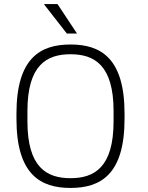

<svg xmlns="http://www.w3.org/2000/svg" viewBox="-20 -915 730 945"><path d="M309 -750H359L263 -895H198V-892ZM327 10C474 10 593 -55 593 -330V-356C593 -631 474 -696 327 -696C180 -696 61 -631 61 -356V-330C61 -55 180 10 327 10ZM327 -38C210 -38 115 -91 115 -318V-368C115 -595 210 -648 327 -648C444 -648 539 -595 539 -368V-318C539 -91 444 -38 327 -38Z"/></svg>

Font: Chivo Light
Style: Regular
Weight: 300
Designer: Hector Gatti
Foundry: Omnibus-Type
Version: Version 1.003;PS 001.003;hotconv 1.0.70;makeotf.lib2.5.58329